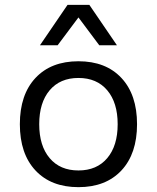

<svg xmlns="http://www.w3.org/2000/svg" viewBox="-20 -763 648 793"><path d="M62 0ZM546 -250Q546 -128 481.5 -59Q417 10 304 10Q191 10 126.5 -59Q62 -128 62 -250Q62 -372 126.5 -441Q191 -510 304 -510Q417 -510 481.5 -441Q546 -372 546 -250ZM142 -250Q142 -161 185 -110Q228 -59 304 -59Q380 -59 423 -110Q466 -161 466 -250Q466 -339 423 -390Q380 -441 304 -441Q228 -441 185 -390Q142 -339 142 -250ZM390 -576 304 -691 218 -576H145L259 -743H349L463 -576Z"/></svg>

Font: Work Sans
Style: Regular
Weight: 400
Designer: Wei Huang
Foundry: Wei Huang
Version: Version 1.500; ttfautohint (v1.6)